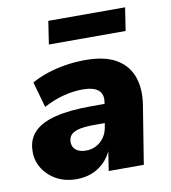

<svg xmlns="http://www.w3.org/2000/svg" viewBox="-81 -781 766 862"><g transform="rotate(-10 301.5 -350.0)"><path d="M199 11Q147 11 107 -11.5Q67 -34 45 -71.5Q23 -109 26 -153Q28 -203 60.5 -235.5Q93 -268 157.5 -284Q222 -300 321 -300H396L383 -215H321Q281 -215 255 -210Q229 -205 215.5 -193Q202 -181 201 -160Q200 -136 216.5 -122Q233 -108 263 -108Q289 -108 310 -119Q331 -130 345.5 -150.5Q360 -171 364 -198L382 -307Q388 -344 366 -362.5Q344 -381 294 -381Q253 -381 208 -369.5Q163 -358 116 -333L83 -450Q116 -469 156 -482Q196 -495 240 -502Q284 -509 329 -509Q418 -509 470 -478.5Q522 -448 541.5 -393.5Q561 -339 550 -267L507 0H347L362 -97H365Q349 -60 323.5 -36Q298 -12 267 -0.5Q236 11 199 11ZM181 -606 197 -711H547L531 -606Z"/></g></svg>

Font: Nunito Sans 10pt Black
Style: Italic
Weight: 900
Italic angle: -9°
Designer: Vernon Adams
Foundry: Vernon Adams
Version: Version 3.101;gftools[0.9.27]